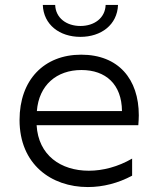

<svg xmlns="http://www.w3.org/2000/svg" viewBox="-20 -751 630 776"><path d="M335 5C397 5 458 -11 514 -41V-110C457 -77 396 -61 339 -61C226 -61 135 -123 128 -245H539C540 -259 541 -272 541 -285C541 -431 459 -530 308 -530C158 -530 59 -428 59 -266C59 -87 187 5 335 5ZM473 -302H129C137 -407 209 -468 309 -468C407 -468 472 -411 473 -302ZM305 -602C389 -602 454 -651 457 -731H407C405 -678 361 -646 305 -646C249 -646 205 -678 203 -731H153C156 -651 221 -602 305 -602Z"/></svg>

Font: Chess Sans
Style: Regular
Weight: 400
Designer: Wolf Bōese
Foundry: Wolf Bōese
Version: Version 7.223;Glyphs 3.3 (3306)